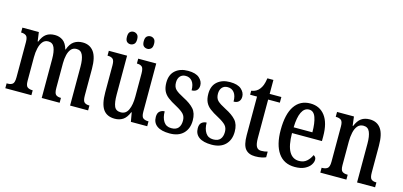

<svg xmlns="http://www.w3.org/2000/svg" viewBox="-66 -1186 3433 1635"><g transform="rotate(15 1650.5 -368.5)"><path d="M19 0V-43H29Q56 -43 71.5 -55.5Q87 -68 87 -115V-425Q87 -469 70.5 -481Q54 -493 28 -493H26V-536H171L182 -456H187Q206 -505 235.5 -526Q265 -547 311 -547Q351 -547 381.5 -525.5Q412 -504 427 -451H430Q448 -504 480 -525.5Q512 -547 556 -547Q619 -547 654 -500Q689 -453 689 -350V-115Q689 -68 704.5 -55.5Q720 -43 747 -43H749V0H590V-343Q590 -408 574 -444Q558 -480 520 -480Q489 -480 471.5 -459.5Q454 -439 446 -405.5Q438 -372 438 -332V-115Q438 -68 453 -55.5Q468 -43 495 -43H498V0H340V-343Q340 -408 324.5 -444Q309 -480 270 -480Q240 -480 221.5 -457.5Q203 -435 194.5 -398Q186 -361 186 -319V-110Q186 -66 203 -54.5Q220 -43 247 -43H249V0Z M985 10Q916 10 883 -36.5Q850 -83 850 -186V-425Q850 -468 834.5 -480.5Q819 -493 792 -493H788V-536H949V-193Q949 -124 963.5 -90Q978 -56 1021 -56Q1066 -56 1086.5 -100.5Q1107 -145 1107 -217V-421Q1107 -469 1091 -481Q1075 -493 1050 -493H1047V-536H1206V-110Q1206 -66 1223 -54.5Q1240 -43 1265 -43H1270V0H1126L1112 -80H1108Q1087 -29 1056.5 -9.5Q1026 10 985 10ZM1100 -637Q1081 -637 1067.5 -649Q1054 -661 1054 -692Q1054 -723 1067.5 -735Q1081 -747 1100 -747Q1117 -747 1131 -735Q1145 -723 1145 -692Q1145 -661 1131 -649Q1117 -637 1100 -637ZM950 -637Q932 -637 919 -649Q906 -661 906 -692Q906 -723 919 -735Q932 -747 950 -747Q967 -747 981.5 -735Q996 -723 996 -692Q996 -661 981.5 -649Q967 -637 950 -637Z M1469 10Q1396 10 1358 -17Q1320 -44 1320 -96Q1320 -131 1338.5 -146Q1357 -161 1381 -161Q1381 -106 1403.5 -71.5Q1426 -37 1471 -37Q1513 -37 1532.5 -60Q1552 -83 1552 -124Q1552 -160 1532 -182Q1512 -204 1462 -231Q1416 -255 1387 -277.5Q1358 -300 1344.5 -329.5Q1331 -359 1331 -402Q1331 -472 1373.5 -509Q1416 -546 1485 -546Q1553 -546 1585 -517.5Q1617 -489 1617 -452Q1617 -425 1601.5 -409Q1586 -393 1556 -393Q1556 -445 1534.5 -472Q1513 -499 1477 -499Q1445 -499 1427.5 -478.5Q1410 -458 1410 -424Q1410 -384 1431.5 -363Q1453 -342 1506 -315Q1568 -284 1600 -248Q1632 -212 1632 -147Q1632 -75 1589.5 -32.5Q1547 10 1469 10Z M1839 10Q1766 10 1728 -17Q1690 -44 1690 -96Q1690 -131 1708.5 -146Q1727 -161 1751 -161Q1751 -106 1773.5 -71.5Q1796 -37 1841 -37Q1883 -37 1902.5 -60Q1922 -83 1922 -124Q1922 -160 1902 -182Q1882 -204 1832 -231Q1786 -255 1757 -277.5Q1728 -300 1714.5 -329.5Q1701 -359 1701 -402Q1701 -472 1743.5 -509Q1786 -546 1855 -546Q1923 -546 1955 -517.5Q1987 -489 1987 -452Q1987 -425 1971.5 -409Q1956 -393 1926 -393Q1926 -445 1904.5 -472Q1883 -499 1847 -499Q1815 -499 1797.5 -478.5Q1780 -458 1780 -424Q1780 -384 1801.5 -363Q1823 -342 1876 -315Q1938 -284 1970 -248Q2002 -212 2002 -147Q2002 -75 1959.5 -32.5Q1917 10 1839 10Z M2223 10Q2166 10 2137 -24.5Q2108 -59 2108 -146V-486H2047V-521Q2072 -525 2089 -535Q2106 -545 2118 -561Q2130 -576 2138.5 -597.5Q2147 -619 2153 -659H2206V-536H2309V-486H2206V-147Q2206 -95 2218.5 -72Q2231 -49 2260 -49Q2277 -49 2290.5 -51Q2304 -53 2317 -57V-7Q2304 -1 2280 4.5Q2256 10 2223 10Z M2572 10Q2476 10 2426 -62Q2376 -134 2376 -264Q2376 -405 2425 -476Q2474 -547 2563 -547Q2646 -547 2693 -485Q2740 -423 2740 -305V-263H2476Q2477 -153 2507 -101Q2537 -49 2594 -49Q2635 -49 2661.5 -72.5Q2688 -96 2702 -129Q2712 -125 2718.5 -116.5Q2725 -108 2725 -94Q2725 -72 2709 -48Q2693 -24 2659 -7Q2625 10 2572 10ZM2642 -314Q2642 -395 2624.5 -444.5Q2607 -494 2566 -494Q2524 -494 2501.5 -447.5Q2479 -401 2477 -314Z M2796 0V-43H2802Q2829 -43 2846.5 -55.5Q2864 -68 2864 -115V-425Q2864 -469 2847 -481Q2830 -493 2804 -493H2800V-536H2949L2959 -456H2963Q2983 -505 3012.5 -526Q3042 -547 3087 -547Q3151 -547 3185 -500Q3219 -453 3219 -350V-115Q3219 -68 3234 -55.5Q3249 -43 3275 -43H3279V0H3120V-343Q3120 -407 3104.5 -444Q3089 -481 3049 -481Q3016 -481 2997 -458Q2978 -435 2970 -397.5Q2962 -360 2962 -319V-110Q2962 -66 2978.5 -54.5Q2995 -43 3021 -43H3026V0Z"/></g></svg>

Font: Noto Serif Lao ExtraCondensed Medium
Style: Regular
Weight: 500
Width: 2
Designer: Monotype Design Team
Foundry: Monotype Imaging Inc.
Version: Version 2.003; ttfautohint (v1.8.4.7-5d5b)